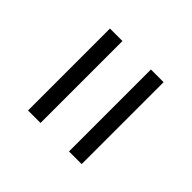

<svg xmlns="http://www.w3.org/2000/svg" viewBox="-33 -697 706 706"><g transform="rotate(-45 320.0 -343.5)"><path d="M532 -418H106V-483H532ZM532 -204H106V-270H532Z"/></g></svg>

Font: Open Sauce Sans Light Italic
Style: Regular
Weight: 300
Italic angle: -10°
Designer: Alfredo Marco Pradil
Foundry: Creative Sauce Fz LLC
Version: Version 1.477